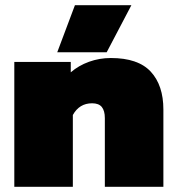

<svg xmlns="http://www.w3.org/2000/svg" viewBox="-20 -718 678 738"><path d="M268 -698H485L390 -517H200ZM35 -480H252V-440Q282 -466 322 -480.5Q362 -495 406 -495Q511 -495 559.5 -442.5Q608 -390 608 -297V0H383V-264Q383 -292 371.5 -306.5Q360 -321 334 -321Q285 -321 260 -276V0H35Z"/></svg>

Font: Prompt Black
Style: Regular
Weight: 900
Designer: Katatrad Team
Foundry: CadsonDemak
Version: Version 1.001